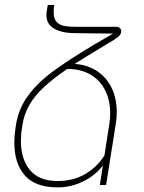

<svg xmlns="http://www.w3.org/2000/svg" viewBox="-20 -769 600 798"><path d="M483.9 -639.2 483.4 -635.3 482.9 -632.8Q481.4 -623.5 468 -613.3Q454.6 -603 415 -580.1L390.6 -565.4Q332.5 -530.3 290.5 -503.4Q344.7 -499.5 384.3 -472.9Q423.8 -446.3 444.6 -402.3Q465.3 -358.4 465.3 -303.2Q465.3 -281.7 461.4 -255.4L420.9 0H395L403.8 -56.6L407.7 -81.1Q376 -39.6 325.4 -14.9Q274.9 9.8 220.2 9.8Q126 9.8 82.8 -40.3Q39.6 -90.3 39.6 -174.8Q39.6 -206.5 44.4 -237.3L46.4 -250.5Q57.1 -316.9 95.5 -369.9Q133.8 -422.9 198 -470.7Q262.2 -518.6 371.1 -583.5L450.2 -629.4L285.6 -631.3Q235.4 -632.3 204.1 -650.6Q172.9 -668.9 172.9 -707.5Q172.9 -714.8 174.3 -722.7L178.7 -748.5H205.6Q203.1 -734.4 203.1 -719.2Q203.1 -693.4 213.4 -680.2Q223.6 -667 242.4 -662.4Q261.2 -657.7 293 -657.7H460Q472.2 -657.7 478 -652.6Q483.9 -647.5 483.9 -639.2ZM259.3 -482.4Q199.2 -441.4 161.4 -405.8Q123.5 -370.1 102.1 -332.8Q80.6 -295.4 73.2 -250.5L71.8 -239.3Q66.9 -211.9 66.9 -182.6Q66.9 -108.4 104.2 -62.5Q141.6 -16.6 220.2 -16.6Q284.2 -16.6 333.7 -45.4Q383.3 -74.2 414.1 -123L434.6 -255.4Q438 -275.9 438 -298.3Q438 -351.1 417.5 -392.8Q397 -434.6 356.9 -458.5Q316.9 -482.4 260.7 -482.4Z"/></svg>

Font: Mardoto Thin
Style: Italic
Weight: 250
Italic angle: -12°
Designer: Christian Robertson, Vahan Hovhannisyan
Foundry: Google
Version: Version 1.000